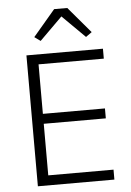

<svg xmlns="http://www.w3.org/2000/svg" viewBox="-61 -975 696 1020"><g transform="rotate(-5 287.0 -465.0)"><path d="M267 -930 149 -791 181 -768 302 -888 423 -768 455 -791 337 -930ZM507 0V-53H159V-328H490V-381H159V-645H507V-698H99V0Z"/></g></svg>

Font: IBM Plex Devanagari Light
Style: Regular
Weight: 300
Designer: Mike Abbink, Paul van der Laan, Pieter van Rosmalen, Erin McLaughlin
Foundry: Bold Monday
Version: Version 1.0